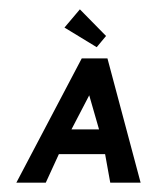

<svg xmlns="http://www.w3.org/2000/svg" viewBox="-20 -391 334 411"><path d="M151 -371 118 -332 187 -290 207 -314ZM210 -266H155L15 0H78L106 -61H205L216 0H281ZM192 -114H133L171 -187Z"/></svg>

Font: Hussar Tani
Style: DwaKurs
Weight: 700
Foundry: Cannot Into Space Fonts
Version: Version 0.92